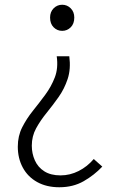

<svg xmlns="http://www.w3.org/2000/svg" viewBox="-20 -567 491 809"><path d="M230 222Q176 222 136.5 200Q97 178 76 139Q55 100 55 51Q55 6 73.5 -30.5Q92 -67 118.5 -100Q145 -133 170.5 -167.5Q196 -202 211 -241Q226 -280 219 -330H272Q279 -276 265 -234Q251 -192 226.5 -157.5Q202 -123 176 -91Q150 -59 132 -26Q114 7 114 47Q114 80 127 109Q140 138 167 155Q194 172 235 172Q275 172 311.5 153.5Q348 135 375 103L411 135Q377 171 332.5 196.5Q288 222 230 222ZM242 -437Q221 -437 206 -452Q191 -467 191 -493Q191 -517 206 -532Q221 -547 242 -547Q263 -547 278 -532Q293 -517 293 -493Q293 -467 278 -452Q263 -437 242 -437Z"/></svg>

Font: Noto Sans SC Thin Light
Style: Regular
Weight: 300
Version: Version 2.004-H2;hotconv 1.0.118;makeotfexe 2.5.65603